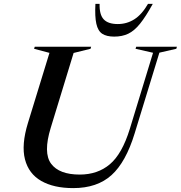

<svg xmlns="http://www.w3.org/2000/svg" viewBox="-20 -955 928 986"><path d="M240.5 -298.5Q201 -170 242.5 -114.2Q284 -58.5 389.5 -58.5Q481.5 -58.5 544.2 -111.5Q607 -164.5 646.5 -292.5L766 -684L676 -704.5L679.5 -715H888.5L885.5 -704.5L798.5 -684.5L671.5 -270Q626.5 -122.5 552.8 -55.8Q479 11 356 11Q256 11 191.8 -25.8Q127.5 -62.5 108.2 -136.8Q89 -211 123.5 -323.5L234 -683.5L155 -704.5L158.5 -715H448L445 -704.5L358 -683ZM585 -831.5Q631.5 -831.5 670 -856Q708.5 -880.5 740 -935H764.5Q728.5 -869.5 699 -833Q669.5 -796.5 638.5 -781.8Q607.5 -767 566.5 -767Q527.5 -767 505.2 -781.5Q483 -796 474.8 -832.8Q466.5 -869.5 470 -935H491.5Q490 -880 512.5 -855.8Q535 -831.5 585 -831.5Z"/></svg>

Font: Newsreader Display Medium
Style: Italic
Weight: 500
Italic angle: -17°
Designer: Hugues Gentile
Foundry: Production Type
Version: Version 1.001